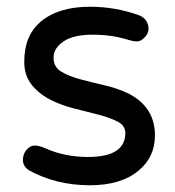

<svg xmlns="http://www.w3.org/2000/svg" viewBox="-20 -540 520 570"><path d="M241 -74Q352 -74 352 -145Q352 -167 330 -178.5Q308 -190 274.5 -199Q241 -208 202 -217.5Q163 -227 129.5 -244Q96 -261 74 -288.5Q52 -316 52 -356Q52 -396 64 -425Q76 -454 100 -475Q153 -520 247 -520Q322 -520 392 -495Q406 -490 413.5 -479Q421 -468 421 -454.5Q421 -441 409.5 -429Q398 -417 387 -417Q376 -417 360 -422Q312 -437 255 -437Q198 -437 168.5 -417Q139 -397 139 -369Q139 -341 161.5 -327.5Q184 -314 217 -305Q250 -296 289.5 -287Q329 -278 362 -262Q440 -222 440 -138Q440 -74 392 -34Q340 10 247 10Q146 10 65 -35Q48 -47 48 -65Q48 -83 59 -95.5Q70 -108 83 -108Q96 -108 114 -100Q172 -74 241 -74Z"/></svg>

Font: Varela Round
Style: Regular
Weight: 400
Designer: Joe Prince
Foundry: Joe Prince
Version: Version 1.000